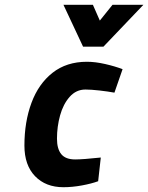

<svg xmlns="http://www.w3.org/2000/svg" viewBox="-20 -770 619 802"><path d="M245 -750H368L397 -684L450 -750H579L412 -575H327ZM82 -162Q82 -261 111.5 -340.5Q141 -420 199.5 -466Q258 -512 343 -512Q378 -512 419.5 -502.5Q461 -493 492 -481L458 -383Q431 -388 395.5 -392Q360 -396 337 -396Q298 -396 271 -365.5Q244 -335 231 -288Q218 -241 218 -191Q218 -148 236 -126Q254 -104 294 -104Q326 -104 401 -112L390 -13Q363 -3 322.5 4.5Q282 12 245 12Q171 12 126.5 -34Q82 -80 82 -162Z"/></svg>

Font: Cairo
Style: Bold Italic
Weight: 700
Italic angle: -13°
Designer: Mohamed Gaber, Accademia di Belle Arti di Urbino and others
Foundry: Kief Type Foundry, Accademia di Belle Arti di Urbino and others
Version: Version 3.011